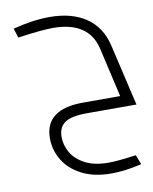

<svg xmlns="http://www.w3.org/2000/svg" viewBox="-89 -567 754 948"><g transform="rotate(-10 287.5 -93.0)"><path d="M526 246 545 294Q462 314 393 314Q306 314 245 282.5Q184 251 153.5 200Q123 149 123 91Q123 18 171 -18.5Q219 -55 314 -55H501L444 -303Q428 -373 374.5 -408.5Q321 -444 232 -444Q178 -444 56 -427L41 -474Q141 -500 225 -500Q336 -500 407.5 -451.5Q479 -403 501 -309L573 0H323Q247 0 214 22.5Q181 45 181 94Q181 135 202.5 172.5Q224 210 270.5 234.5Q317 259 388 259Q434 259 526 246Z"/></g></svg>

Font: Cairo Light
Style: Italic
Weight: 300
Italic angle: -13°
Designer: Mohamed Gaber, Accademia di Belle Arti di Urbino and others
Foundry: Kief Type Foundry, Accademia di Belle Arti di Urbino and others
Version: Version 3.011